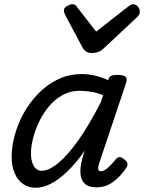

<svg xmlns="http://www.w3.org/2000/svg" viewBox="-20 -868 679 905"><path d="M148 17Q114 17 88.5 -1Q63 -19 49 -52Q35 -85 35 -130Q35 -176 49 -229Q63 -282 91 -333Q119 -384 159.5 -426Q200 -468 252 -493.5Q304 -519 368 -519Q396 -519 428 -511.5Q460 -504 490 -490L491 -494Q496 -508 506 -511.5Q516 -515 533 -515Q564 -515 572.5 -505.5Q581 -496 574 -476L449 -103Q443 -85 442.5 -76Q442 -67 446 -64Q450 -61 455 -61Q465 -61 475.5 -67.5Q486 -74 498.5 -86.5Q511 -99 525 -116Q533 -126 541 -127.5Q549 -129 560 -121Q576 -111 579.5 -101Q583 -91 578 -81Q569 -66 549 -43Q529 -20 500.5 -2.5Q472 15 435 15Q398 15 380.5 -1.5Q363 -18 360 -43Q357 -68 362.5 -96Q368 -124 376 -148Q378 -150 378.5 -152.5Q379 -155 380 -158Q338 -99 297.5 -60Q257 -21 219.5 -2Q182 17 148 17ZM126 -146Q126 -121 132 -102Q138 -83 149.5 -73Q161 -63 176 -63Q211 -63 256 -100.5Q301 -138 351.5 -210Q402 -282 455 -386L466 -419Q434 -432 405.5 -436Q377 -440 354 -440Q311 -440 275 -420Q239 -400 211.5 -367.5Q184 -335 165 -295.5Q146 -256 136 -217Q126 -178 126 -146ZM608 -848Q620 -848 629.5 -837Q639 -826 639 -814Q639 -804 635.5 -798.5Q632 -793 628 -789L469 -640Q455 -627 441.5 -622.5Q428 -618 411 -618Q398 -618 387 -624.5Q376 -631 369 -644L288 -796Q284 -804 282.5 -809.5Q281 -815 281 -819Q281 -831 296 -839.5Q311 -848 320 -848Q331 -848 336.5 -843Q342 -838 346 -831L433 -719L579 -833Q586 -838 592.5 -843Q599 -848 608 -848Z"/></svg>

Font: Playwrite NZ
Style: Regular
Weight: 400
Designer: Veronika Burian, José Scaglione
Foundry: TypeTogether
Version: Version 1.002